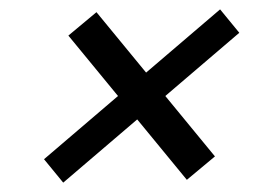

<svg xmlns="http://www.w3.org/2000/svg" viewBox="-20 -496 590 410"><path d="M115 -106 74 -156 232 -291 126 -420 186 -470 292 -341 450 -476 491 -426 333 -291 439 -162 379 -112 273 -241Z"/></svg>

Font: DM Sans 36pt
Style: Italic
Weight: 400
Italic angle: -10°
Designer: Colophon Foundry, Jonny Pinhorn
Foundry: Colophon Foundry
Version: Version 4.004;gftools[0.9.30]